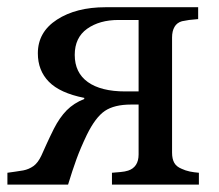

<svg xmlns="http://www.w3.org/2000/svg" viewBox="-26 -501 594 521"><path d="M350.1 -252.9V-446.8H295.4Q244.1 -446.8 210.4 -422.9Q176.8 -398.9 176.8 -352.1Q176.8 -303.7 212.4 -278.3Q248 -252.9 314 -252.9ZM202.6 -232.4V-235.4Q136.7 -248.5 106.7 -279.1Q76.7 -309.6 76.7 -356.4Q76.7 -414.1 128.7 -447.8Q180.7 -481.4 260.3 -481.4H511.7V-449.2Q497.6 -448.2 487.1 -446.8Q476.6 -445.3 467.8 -443.4Q454.1 -439.5 447.5 -428Q440.9 -416.5 440.9 -399.4V-86.9Q440.9 -69.8 446.8 -59.3Q452.6 -48.8 466.8 -43Q477.1 -38.1 489 -35.6Q501 -33.2 513.7 -32.2V0H277.8V-32.2Q289.1 -33.2 301 -34.2Q313 -35.2 321.8 -38.1Q335.4 -42.5 342.8 -53.5Q350.1 -64.5 350.1 -82V-217.3H329.6Q284.2 -217.3 258.5 -200Q232.9 -182.6 209.5 -134.8Q192.4 -99.1 181.4 -68.8Q170.4 -38.6 158.7 0H-5.9V-32.2Q5.4 -33.7 15.4 -35.2Q25.4 -36.6 37.1 -38.6Q52.2 -41.5 64.7 -50.3Q77.1 -59.1 86.4 -79.1Q91.3 -90.3 99.9 -109.1Q108.4 -127.9 120.1 -151.4Q135.7 -182.1 155 -201.7Q174.3 -221.2 202.6 -232.4Z"/></svg>

Font: UniBurma_GGSerif
Style: Book
Weight: 400
Designer: Victor San Kho Lin (for Burmese only and related typography optimization with it)
Foundry: http://www.unimm.org
Version: 2.0